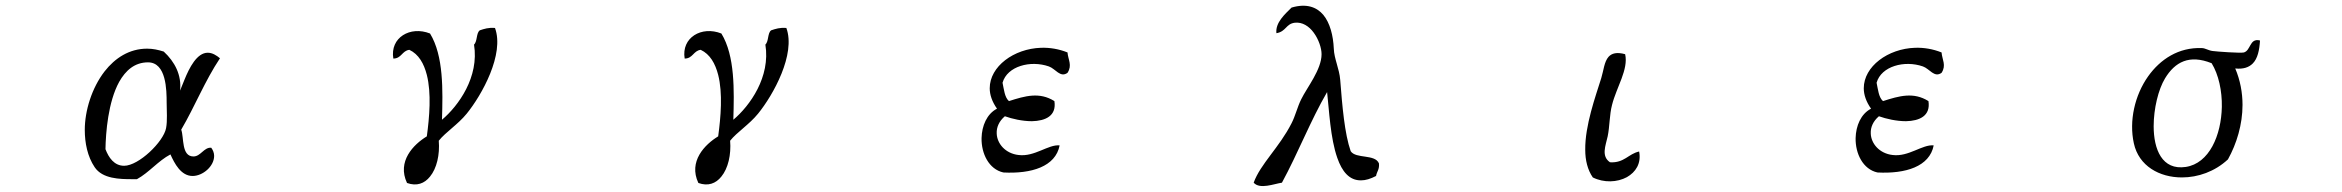

<svg xmlns="http://www.w3.org/2000/svg" viewBox="-20 -655 8040 659"><path d="M735 -455C723 -465 709 -474 693 -474C656 -474 630 -423 613 -381C607 -367 598 -344 598 -344C604 -397 580 -443 542 -478C523 -484 505 -488 485 -488C424 -488 375 -456 339 -410C295 -353 271 -275 271 -209C271 -165 280 -118 305 -81C332 -41 391 -40 434 -40H450C492 -63 523 -103 565 -125C579 -94 601 -51 641 -51C676 -51 715 -84 715 -120C715 -130 711 -140 705 -148C680 -150 669 -118 644 -118C602 -118 612 -183 602 -210C649 -290 683 -377 735 -455ZM552 -302C552 -275 555 -241 550 -215C541 -168 456 -86 406 -86C372 -86 353 -114 342 -143C343 -200 351 -305 389 -374C411 -413 442 -441 488 -441C551 -441 552 -346 552 -302Z M1679 -559C1657 -561 1642 -556 1627 -551C1614 -542 1619 -513 1607 -502C1625 -391 1554 -292 1497 -244C1500 -345 1503 -463 1456 -540C1388 -567 1318 -526 1330 -454C1358 -454 1360 -481 1385 -484C1417 -469 1435 -437 1445 -398C1461 -335 1454 -253 1445 -187C1399 -159 1342 -101 1377 -27C1410 -15 1437 -25 1456 -49C1479 -77 1490 -124 1486 -172C1510 -202 1551 -227 1582 -265C1634 -329 1712 -469 1679 -559Z M2679 -559C2657 -561 2642 -556 2627 -551C2614 -542 2619 -513 2607 -502C2625 -391 2554 -292 2497 -244C2500 -345 2503 -463 2456 -540C2388 -567 2318 -526 2330 -454C2358 -454 2360 -481 2385 -484C2417 -469 2435 -437 2445 -398C2461 -335 2454 -253 2445 -187C2399 -159 2342 -101 2377 -27C2410 -15 2437 -25 2456 -49C2479 -77 2490 -124 2486 -172C2510 -202 2551 -227 2582 -265C2634 -329 2712 -469 2679 -559Z M3644 -405C3661 -431 3646 -450 3644 -475C3614 -487 3583 -492 3553 -491C3460 -488 3377 -427 3377 -352C3377 -330 3385 -306 3402 -282C3367 -264 3350 -223 3349 -181C3348 -128 3374 -74 3424 -63C3520 -58 3603 -83 3617 -156C3578 -160 3531 -116 3476 -123C3431 -128 3402 -162 3401 -197C3400 -218 3409 -239 3429 -256C3454 -247 3489 -239 3522 -239C3568 -240 3607 -257 3599 -308C3548 -340 3499 -326 3443 -308C3428 -321 3426 -348 3421 -371C3437 -428 3517 -449 3580 -427C3603 -419 3619 -387 3644 -405Z M4713 -94C4700 -127 4634 -109 4616 -136C4595 -196 4587 -291 4580 -381C4577 -419 4559 -454 4558 -488C4556 -533 4545 -576 4522 -604C4499 -631 4464 -644 4413 -629C4391 -607 4357 -578 4361 -541C4395 -547 4393 -573 4424 -577C4450 -580 4473 -565 4489 -543C4506 -520 4516 -490 4516 -469C4516 -416 4466 -355 4446 -314C4433 -288 4426 -257 4413 -232C4371 -149 4306 -92 4283 -28C4304 -4 4353 -24 4380 -28C4435 -129 4478 -241 4535 -339C4542 -277 4546 -181 4570 -113C4586 -67 4611 -35 4652 -36C4667 -36 4684 -41 4703 -51C4706 -67 4715 -73 4713 -94Z M5606 -135C5569 -127 5555 -95 5506 -98C5475 -119 5491 -155 5498 -187C5505 -220 5504 -261 5513 -295C5528 -355 5570 -417 5558 -469C5529 -477 5512 -472 5501 -460C5486 -443 5484 -413 5476 -387C5456 -323 5420 -224 5421 -141C5421 -105 5429 -72 5447 -46C5485 -27 5531 -29 5564 -47C5594 -64 5614 -94 5606 -135Z M6644 -405C6661 -431 6646 -450 6644 -475C6614 -487 6583 -492 6553 -491C6460 -488 6377 -427 6377 -352C6377 -330 6385 -306 6402 -282C6367 -264 6350 -223 6349 -181C6348 -128 6374 -74 6424 -63C6520 -58 6603 -83 6617 -156C6578 -160 6531 -116 6476 -123C6431 -128 6402 -162 6401 -197C6400 -218 6409 -239 6429 -256C6454 -247 6489 -239 6522 -239C6568 -240 6607 -257 6599 -308C6548 -340 6499 -326 6443 -308C6428 -321 6426 -348 6421 -371C6437 -428 6517 -449 6580 -427C6603 -419 6619 -387 6644 -405Z M7737 -516C7718 -521 7710 -511 7704 -500C7698 -490 7694 -479 7682 -475C7671 -472 7587 -478 7574 -480C7559 -482 7549 -490 7537 -490C7458 -493 7395 -452 7353 -393C7307 -328 7287 -240 7304 -163C7321 -85 7392 -46 7469 -46C7524 -46 7582 -66 7627 -108C7657 -162 7677 -228 7677 -295C7677 -337 7669 -380 7652 -420C7680 -417 7699 -424 7712 -437C7729 -454 7735 -483 7737 -516ZM7606 -288C7604 -191 7563 -94 7482 -82C7401 -70 7372 -142 7372 -222C7372 -282 7388 -348 7411 -386C7445 -442 7494 -469 7571 -438C7595 -399 7607 -343 7606 -288Z"/></svg>

Font: Yuji Syuku Std R
Style: Regular
Weight: 400
Designer: Kataoka Yuji
Foundry: Kinuta Font Factory
Version: Version 3.000;hotconv 1.0.111;makeotfexe 2.5.65597